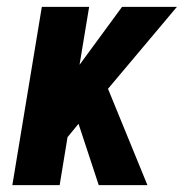

<svg xmlns="http://www.w3.org/2000/svg" viewBox="-20 -540 540 560"><path d="M268 0 209 -179 177 -140 154 0H16L102 -520H240L212 -351L336 -520H496L295 -281L410 0Z"/></svg>

Font: Iosevka Term Curly Heavy
Style: Italic
Weight: 900
Italic angle: -9°
Designer: Belleve Invis
Foundry: Belleve Invis
Version: Version 32.3.0